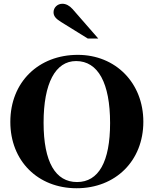

<svg xmlns="http://www.w3.org/2000/svg" viewBox="-20 -983 818 1022"><path d="M503 -778 366 -935C350 -953 331 -963 312 -963C286 -963 265 -943 265 -918C265 -898 276 -884 305 -866L447 -778ZM743 -335C743 -542 595 -691 394 -691C186 -691 35 -547 35 -334C35 -127 181 19 388 19C595 19 743 -127 743 -335ZM566 -328C566 -122 505 -14 390 -14C276 -14 212 -119 212 -330C212 -540 275 -658 385 -658C502 -658 566 -541 566 -328Z"/></svg>

Font: STIXGeneral
Style: Bold
Weight: 700
Designer: MicroPress Inc., with final additions and corrections provided by Coen Hoffman, Elsevier (retired)
Version: Version 1.1.0